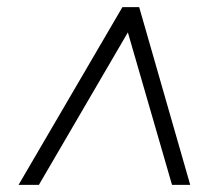

<svg xmlns="http://www.w3.org/2000/svg" viewBox="-20 -661 616 538"><path d="M32 -143 323 -641H370L513 -143H462L332 -592H351L89 -143Z"/></svg>

Font: Nunitoga
Style: Light Italic
Weight: 300
Italic angle: -9°
Designer: Vernon Adams
Foundry: Vernon Adams
Version: Version 1.0